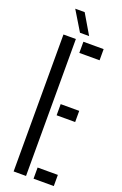

<svg xmlns="http://www.w3.org/2000/svg" viewBox="-180 -1005 668 1054"><g transform="rotate(20 154.5 -477.5)"><path d="M51.9 0V-800H124.4V0ZM168.3 0V-65.2H286.6V0ZM168.3 -370.4V-435.6H276.6V-370.4ZM168.3 -734.8V-800H286.6V-734.8ZM133.9 -840 64.2 -955.2H119.3L187.2 -840Z"/></g></svg>

Font: Big Shoulders Stencil Thin
Style: Regular
Weight: 100
Designer: Patric King
Foundry: XO Type Co
Version: Version 2.001